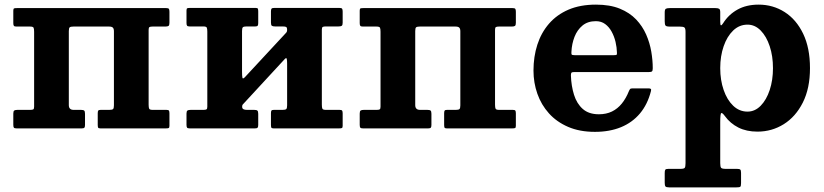

<svg xmlns="http://www.w3.org/2000/svg" viewBox="-20 -555 3560 830"><path d="M277.5 -100.5V-420.7Q277.5 -433.7 281.5 -437Q285.5 -440.2 297.5 -440.2H451.5Q463 -440.2 467.7 -435.7Q472.5 -431.2 472.5 -419.7V-99.5Q472.5 -86.5 468.5 -83.3Q464.5 -80 452.5 -80H415Q407 -80 404.8 -77Q402.5 -74 402.5 -65.5V-15.5Q402.5 -7.5 404 -3.8Q405.5 0 413.5 0H697Q705.5 0 709 -1.5Q712.5 -3 712.5 -11V-65Q712.5 -73.5 710.3 -76.8Q708 -80 699.5 -80H640.5Q627.5 -80 625 -84.8Q622.5 -89.5 622.5 -102.5V-426.2Q622.5 -435.7 626.3 -438Q630 -440.2 639.5 -440.2H694.5Q704.5 -440.2 708.5 -443Q712.5 -445.7 712.5 -456.2V-504Q712.5 -513.5 710 -516.8Q707.5 -520 698.5 -520H53Q45 -520 41.2 -518.8Q37.5 -517.5 37.5 -509V-455.2Q37.5 -446.7 40 -443.5Q42.5 -440.2 50.5 -440.2H109.5Q122.5 -440.2 125 -435.5Q127.5 -430.7 127.5 -417.7V-94Q127.5 -84.5 124 -82.3Q120.5 -80 110.5 -80H55.5Q46 -80 41.7 -77.3Q37.5 -74.5 37.5 -64V-16Q37.5 -6.5 40 -3.2Q42.5 0 51.5 0H333.5Q342 0 344.8 -3Q347.5 -6 347.5 -15V-63Q347.5 -74 343.8 -77Q340 -80 330 -80H298.5Q277.5 -80 277.5 -100.5Z M1371.3 -102.5V-426.7Q1371.3 -436.2 1375 -438.5Q1378.8 -440.7 1388.3 -440.7H1443.3Q1453.3 -440.7 1457.3 -443.5Q1461.3 -446.2 1461.3 -456.7V-504.7Q1461.3 -514.2 1458.8 -517.5Q1456.3 -520.7 1447.3 -520.7H1165.3Q1156.8 -520.7 1154 -517.7Q1151.3 -514.7 1151.3 -505.7V-457.7Q1151.3 -446.7 1155 -443.7Q1158.8 -440.7 1168.8 -440.7H1200.2Q1211.7 -440.7 1216.5 -438.7Q1221.2 -436.7 1221.2 -425.2Q1221.2 -423.2 1220.4 -419.6Q1219.5 -416 1216.7 -413.2L1038.8 -221.5Q1029.5 -211.8 1027.9 -219.1Q1026.3 -226.5 1026.3 -246V-421.2Q1026.3 -434.2 1030.3 -437.5Q1034.3 -440.7 1046.3 -440.7H1083.8Q1091.8 -440.7 1094 -444Q1096.3 -447.2 1096.3 -455.2V-505.2Q1096.3 -513.7 1094.8 -517.2Q1093.3 -520.7 1085.3 -520.7H801.7Q793.7 -520.7 790 -519.5Q786.2 -518.2 786.2 -509.7V-455.7Q786.2 -447.2 788.7 -444Q791.2 -440.7 799.2 -440.7H858.2Q871.2 -440.7 873.7 -436Q876.2 -431.2 876.2 -418.2V-94Q876.2 -84.5 872.7 -82.3Q869.2 -80 859.2 -80H804.2Q794.7 -80 790.5 -77.3Q786.2 -74.5 786.2 -64V-16Q786.2 -6.5 788.7 -3.2Q791.2 0 800.2 0H1082.3Q1090.8 0 1093.5 -3Q1096.3 -6 1096.3 -15V-63Q1096.3 -74 1092.5 -77Q1088.8 -80 1078.8 -80H1047.3Q1037.8 -80 1032.3 -83Q1026.8 -86 1026.8 -93.5Q1026.8 -100 1029.1 -102.9Q1031.5 -105.8 1034.8 -109L1211.2 -300Q1218 -307 1219.6 -300.6Q1221.2 -294.2 1221.2 -279.5V-99.5Q1221.2 -86.5 1217.2 -83.3Q1213.2 -80 1201.2 -80H1163.8Q1155.8 -80 1153.5 -77Q1151.3 -74 1151.3 -65.5V-15.5Q1151.3 -7.5 1152.8 -3.8Q1154.3 0 1162.3 0H1445.8Q1454.3 0 1457.8 -1.5Q1461.3 -3 1461.3 -11V-65Q1461.3 -73.5 1459 -76.8Q1456.8 -80 1448.3 -80H1389.3Q1376.3 -80 1373.8 -84.8Q1371.3 -89.5 1371.3 -102.5Z M1775 -100.5V-420.7Q1775 -433.7 1779 -437Q1783 -440.2 1795 -440.2H1949Q1960.5 -440.2 1965.2 -435.7Q1970 -431.2 1970 -419.7V-99.5Q1970 -86.5 1966 -83.3Q1962 -80 1950 -80H1912.5Q1904.5 -80 1902.3 -77Q1900 -74 1900 -65.5V-15.5Q1900 -7.5 1901.5 -3.8Q1903 0 1911 0H2194.5Q2203 0 2206.5 -1.5Q2210 -3 2210 -11V-65Q2210 -73.5 2207.8 -76.8Q2205.5 -80 2197 -80H2138Q2125 -80 2122.5 -84.8Q2120 -89.5 2120 -102.5V-426.2Q2120 -435.7 2123.8 -438Q2127.5 -440.2 2137 -440.2H2192Q2202 -440.2 2206 -443Q2210 -445.7 2210 -456.2V-504Q2210 -513.5 2207.5 -516.8Q2205 -520 2196 -520H1550.5Q1542.5 -520 1538.7 -518.8Q1535 -517.5 1535 -509V-455.2Q1535 -446.7 1537.5 -443.5Q1540 -440.2 1548 -440.2H1607Q1620 -440.2 1622.5 -435.5Q1625 -430.7 1625 -417.7V-94Q1625 -84.5 1621.5 -82.3Q1618 -80 1608 -80H1553Q1543.5 -80 1539.2 -77.3Q1535 -74.5 1535 -64V-16Q1535 -6.5 1537.5 -3.2Q1540 0 1549 0H1831Q1839.5 0 1842.3 -3Q1845 -6 1845 -15V-63Q1845 -74 1841.3 -77Q1837.5 -80 1827.5 -80H1796Q1775 -80 1775 -100.5Z M2286.2 -250Q2286.2 -197.5 2303 -149.7Q2319.7 -102 2353 -65Q2386.2 -28 2436 -6.5Q2485.8 15 2551.8 15Q2615.3 15 2664.5 -5.2Q2713.8 -25.5 2746.6 -64.7Q2779.5 -104 2794 -161.2Q2795.8 -168.3 2793.4 -170.6Q2791 -173 2782 -173H2714.5Q2706.2 -173 2703.6 -169.8Q2701 -166.5 2698.7 -161Q2686.2 -129.8 2668.1 -107.4Q2650 -85 2625.5 -73Q2601 -61 2568.8 -61Q2525.3 -61 2499.3 -84Q2473.3 -107 2461.4 -145.3Q2449.5 -183.5 2448 -228.7Q2447.8 -237.7 2450.3 -240.6Q2452.8 -243.5 2462 -243.5H2784.3Q2795.3 -243.5 2798.5 -246.5Q2801.8 -249.5 2801.8 -260.2Q2801.8 -294.2 2795.4 -332Q2789 -369.7 2773.3 -405.7Q2757.5 -441.7 2729.8 -471Q2702 -500.2 2659.4 -517.6Q2616.8 -535 2556.3 -535Q2488.3 -535 2437.6 -513.3Q2387 -491.5 2353.2 -452.5Q2319.5 -413.5 2302.9 -361.8Q2286.2 -310 2286.2 -250ZM2463.8 -316.5Q2452.8 -316.5 2451.1 -319.6Q2449.5 -322.8 2450.3 -332Q2452 -365.8 2463.6 -395.8Q2475.3 -425.7 2498 -444.6Q2520.8 -463.5 2555.8 -463.5Q2579.3 -463.5 2596.1 -451Q2613 -438.5 2624.1 -418.1Q2635.2 -397.8 2640.9 -373.9Q2646.5 -350 2647 -327.3Q2647.5 -319.8 2645.5 -318.1Q2643.5 -316.5 2633.2 -316.5Z M3093.5 -260.5Q3093.5 -312.5 3108.3 -355.1Q3123 -397.7 3149.5 -423.1Q3176 -448.5 3211.5 -448.5Q3243.5 -448.5 3268.4 -423.1Q3293.3 -397.7 3307.4 -355.1Q3321.5 -312.5 3321.5 -260.5Q3321.5 -208.5 3307.4 -165.9Q3293.3 -123.3 3268.4 -97.9Q3243.5 -72.5 3211.5 -72.5Q3176 -72.5 3149.5 -97.9Q3123 -123.3 3108.3 -165.9Q3093.5 -208.5 3093.5 -260.5ZM2853.5 -463Q2853.5 -448.7 2857.1 -444.4Q2860.7 -440 2876 -440H2918.5Q2933.2 -440 2938.4 -436.4Q2943.5 -432.7 2943.5 -417.5V150.2Q2943.5 165.7 2940.1 170.4Q2936.7 175 2921.5 175H2869.5Q2858.7 175 2856.1 178.6Q2853.5 182.2 2853.5 193V235Q2853.5 246.8 2856.7 250.9Q2860 255 2872.5 255H3163.5Q3176.5 255 3180 252.4Q3183.5 249.8 3183.5 236.8V192.5Q3183.5 181.2 3180.1 178.1Q3176.8 175 3166 175H3117.5Q3101.5 175 3097.5 170.6Q3093.5 166.2 3093.5 150.5V-26Q3093.5 -64.5 3098.1 -66.2Q3102.8 -68 3113.8 -53Q3136.8 -21.5 3171.9 -3.7Q3207 14 3254.5 14Q3316.5 14 3368 -18.1Q3419.5 -50.2 3450.5 -111.6Q3481.5 -173 3481.5 -260.5Q3481.5 -348 3451.9 -409.4Q3422.3 -470.8 3371.9 -502.9Q3321.5 -535 3259.5 -535Q3206.5 -535 3168 -513.5Q3129.5 -492 3106.3 -455Q3100 -445.3 3096.8 -445.5Q3093.5 -445.8 3093.5 -460.5V-502.5Q3093.5 -514 3088.8 -517Q3084 -520 3073 -520H2875Q2863 -520 2858.2 -517Q2853.5 -514 2853.5 -500.7Z"/></svg>

Font: Besley
Style: Regular
Weight: 400
Designer: Owen Earl
Foundry: indestructible type*
Version: Version 4.000